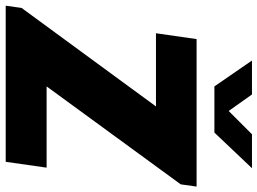

<svg xmlns="http://www.w3.org/2000/svg" viewBox="-160 -788 925 690"><g transform="rotate(90 303.0 -442.5)"><path d="M-22 0 -14 -57 340 -540H77L98 -686H628L620 -629L268 -147H560L539 0ZM268 -750 175 -885H297L370 -782H337L440 -885H562L434 -750Z"/></g></svg>

Font: Chivo Medium ExtraBold
Style: Italic
Weight: 800
Italic angle: -8.05°
Version: Version 2.002